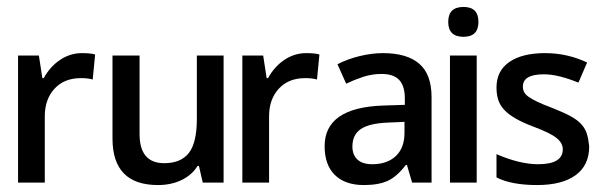

<svg xmlns="http://www.w3.org/2000/svg" viewBox="-20 -527 1741 553"><path d="M216 -374Q242 -374 254 -370L247 -298Q234 -302 213 -302Q165 -302 137 -271.5Q109 -241 109 -192V-1H32V-367H92L102 -302H106Q124 -335 153 -354.5Q182 -374 216 -374Z M564 -1 553 -49H549Q533 -23 503 -8.5Q473 6 435 6Q304 6 304 -128V-367H382V-141Q382 -57 453 -57Q501 -57 524 -86.5Q547 -116 547 -185V-367H624V-1Z M862 -374Q888 -374 900 -370L893 -298Q880 -302 859 -302Q811 -302 783 -271.5Q755 -241 755 -192V-1H678V-367H738L748 -302H752Q770 -335 799 -354.5Q828 -374 862 -374Z M1167 -1 1152 -52H1149Q1123 -18 1096.5 -6Q1070 6 1028 6Q974 6 944.5 -23Q915 -52 915 -106Q915 -217 1083 -223L1146 -225V-244Q1146 -279 1130 -296.5Q1114 -314 1079 -314Q1051 -314 1025.5 -305.5Q1000 -297 977 -286L952 -342Q981 -357 1016 -365.5Q1051 -374 1083 -374Q1152 -374 1187.5 -343.5Q1223 -313 1223 -247V-1ZM1052 -54Q1095 -54 1120 -77.5Q1145 -101 1145 -144V-176L1099 -174Q1044 -172 1019.5 -155.5Q995 -139 995 -105Q995 -81 1009.5 -67.5Q1024 -54 1052 -54Z M1353 -1H1276V-367H1353ZM1271 -464Q1271 -507 1315 -507Q1358 -507 1358 -464Q1358 -421 1315 -421Q1271 -421 1271 -464Z M1677 -105Q1677 -51 1638 -22.5Q1599 6 1527 6Q1453 6 1410 -16V-83Q1477 -54 1530 -54Q1601 -54 1601 -97Q1601 -115 1583 -129.5Q1565 -144 1517 -162Q1485 -174 1464.5 -186Q1444 -198 1432 -211Q1420 -224 1415 -239.5Q1410 -255 1410 -275Q1410 -323 1447 -348.5Q1484 -374 1550 -374Q1614 -374 1671 -347L1646 -289Q1587 -313 1547 -313Q1486 -313 1486 -278Q1486 -269 1489.5 -262Q1493 -255 1502 -248.5Q1511 -242 1527.5 -234Q1544 -226 1571 -216Q1604 -203 1624 -192Q1644 -181 1655 -168.5Q1666 -156 1670.5 -141Q1675 -126 1677 -105Z"/></svg>

Font: Shorif Bongobondhu UNICODE
Style: Bold
Weight: 700
Designer: Shorif Uddin Shishir, Shorif art & Design, e-mail : shorifart@gmail.com, facebook : Shorif2001
Foundry: Lipighor Font Foundry
Version: Designed By Shorif Uddin Shishir | Build By Niladri